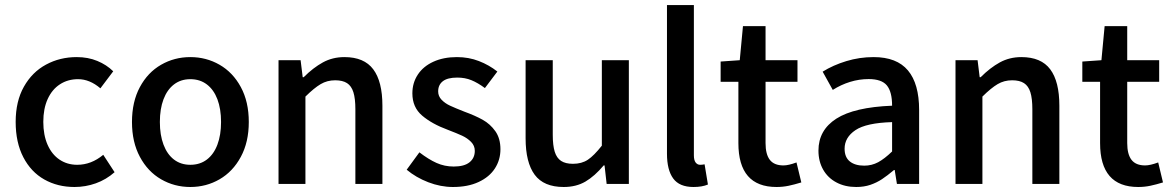

<svg xmlns="http://www.w3.org/2000/svg" viewBox="-20 -728 4638 760"><path d="M377.4 -378.4Q335 -414.6 289.1 -414.6Q248.5 -414.6 217.3 -394.3Q186 -374 168.7 -335.9Q151.4 -297.9 151.4 -245.6Q151.4 -193.8 168.2 -155.3Q185.1 -116.7 215.6 -96.2Q246.1 -75.7 285.6 -75.7Q341.3 -75.7 388.7 -115.2L433.6 -46.4Q400.4 -17.1 359.4 -2.4Q318.4 12.2 274.9 12.2Q208 12.2 155.3 -17.6Q102.5 -47.4 72.3 -105.7Q42 -164.1 42 -245.6Q42 -327.1 74.7 -385Q107.4 -442.9 162.4 -472.4Q217.3 -502 283.7 -502Q328.6 -502 365.2 -486.8Q401.9 -471.7 428.2 -445.8Z M733.4 12.2Q670.4 12.2 617.7 -18.3Q564.9 -48.8 533.7 -107.2Q502.4 -165.5 502.4 -245.1Q502.4 -325.2 533.7 -383.3Q564.9 -441.4 617.7 -471.7Q670.4 -502 733.4 -502Q796.4 -502 849.1 -471.7Q901.9 -441.4 933.3 -383.3Q964.8 -325.2 964.8 -245.1Q964.8 -165.5 933.3 -107.2Q901.9 -48.8 849.1 -18.3Q796.4 12.2 733.4 12.2ZM733.4 -414.6Q695.8 -414.6 668.7 -393.8Q641.6 -373 627.2 -335Q612.8 -296.9 612.8 -245.1Q612.8 -193.8 627.2 -155.5Q641.6 -117.2 668.7 -96.4Q695.8 -75.7 733.4 -75.7Q771.5 -75.7 798.8 -96.4Q826.2 -117.2 840.6 -155.5Q855 -193.8 855 -245.1Q855 -296.9 840.6 -335Q826.2 -373 798.8 -393.8Q771.5 -414.6 733.4 -414.6Z M1182.1 -422.4Q1219.7 -460 1258.1 -481Q1296.4 -502 1343.3 -502Q1421.4 -502 1457.5 -453.6Q1493.7 -405.3 1493.7 -309.6V0H1386.7V-295.4Q1386.7 -337.9 1378.9 -362.8Q1371.1 -387.7 1353.8 -398.9Q1336.4 -410.2 1306.6 -410.2Q1274.9 -410.2 1249.3 -395Q1223.6 -379.9 1189 -345.7V0H1082.5V-489.7H1169.9L1178.2 -422.4Z M1859.4 -130.9Q1859.4 -151.4 1844.7 -166.3Q1830.1 -181.2 1809.6 -190.7Q1789.1 -200.2 1752 -214.4Q1689.9 -237.3 1651.1 -270.3Q1612.3 -303.2 1612.3 -358.4Q1612.3 -399.9 1633.8 -432.6Q1655.3 -465.3 1695.3 -483.6Q1735.4 -502 1788.6 -502Q1835.4 -502 1875.7 -486.3Q1916 -470.7 1948.7 -444.8L1899.4 -379.4Q1871.1 -400.4 1845.9 -410.6Q1820.8 -420.9 1790 -420.9Q1751.5 -420.9 1732.9 -406.5Q1714.4 -392.1 1714.4 -366.2Q1714.4 -347.2 1728 -333Q1741.7 -318.8 1761.7 -309.6Q1781.7 -300.3 1817.9 -286.1Q1860.8 -270.5 1890.6 -253.9Q1920.4 -237.3 1940.7 -208.7Q1960.9 -180.2 1960.9 -137.2Q1960.9 -95.2 1939 -61.3Q1917 -27.3 1874.5 -7.6Q1832 12.2 1772.9 12.2Q1724.1 12.2 1675.3 -6.6Q1626.5 -25.4 1589.8 -56.2L1640.1 -125Q1676.3 -97.2 1708 -83Q1739.7 -68.8 1775.9 -68.8Q1817.9 -68.8 1838.6 -85.7Q1859.4 -102.5 1859.4 -130.9Z M2248 -79.6Q2282.7 -79.6 2306.9 -95.7Q2331.1 -111.8 2362.3 -151.4V-489.7H2469.2V0H2381.3L2373 -73.2H2369.6Q2334 -30.8 2297.4 -9.3Q2260.7 12.2 2211.4 12.2Q2132.3 12.2 2096.4 -36.4Q2060.5 -85 2060.5 -180.7V-489.7H2168V-194.8Q2168 -152.3 2175.8 -127.4Q2183.6 -102.5 2200.9 -91.1Q2218.3 -79.6 2248 -79.6Z M2751 -75.7Q2760.3 -75.7 2769 -77.6L2782.2 2.4Q2759.3 12.2 2725.1 12.2Q2669.4 12.2 2644.8 -21.5Q2620.1 -55.2 2620.1 -119.6V-708H2726.6V-113.3Q2726.6 -93.8 2733.6 -84.7Q2740.7 -75.7 2751 -75.7Z M2908.2 -489.7 2920.9 -624.5H3010.3V-489.7H3136.7V-404.3H3010.3V-161.6Q3010.3 -117.2 3027.3 -95.2Q3044.4 -73.2 3081.1 -73.2Q3101.1 -73.2 3132.8 -85L3151.9 -5.9Q3125 2.4 3101.8 7.3Q3078.6 12.2 3053.7 12.2Q2902.8 12.2 2902.8 -161.6V-404.3H2832.5V-484.4Z M3276.4 -372.1 3236.3 -444.3Q3277.8 -470.2 3330.1 -486.1Q3382.3 -502 3438 -502Q3529.8 -502 3574 -449.2Q3618.2 -396.5 3618.2 -292.5V0H3530.3L3521.5 -55.2H3519Q3492.2 -32.7 3471.2 -18.8Q3450.2 -4.9 3425 3.7Q3399.9 12.2 3369.1 12.2Q3324.7 12.2 3290.8 -5.9Q3256.8 -23.9 3238.3 -56.6Q3219.7 -89.4 3219.7 -131.8Q3219.7 -212.9 3290.5 -258.3Q3361.3 -303.7 3511.2 -309.6Q3511.2 -364.7 3490.5 -389.9Q3469.7 -415 3418.5 -415Q3380.9 -415 3344.7 -403.8Q3308.6 -392.6 3276.4 -372.1ZM3511.2 -244.6Q3409.2 -241.7 3366.2 -212.9Q3323.2 -184.1 3323.2 -139.2Q3323.2 -105.5 3344 -88.9Q3364.7 -72.3 3400.9 -72.3Q3430.7 -72.3 3456.1 -85.9Q3481.4 -99.6 3511.2 -128.4Z M3861.8 -422.4Q3899.4 -460 3937.7 -481Q3976.1 -502 4022.9 -502Q4101.1 -502 4137.2 -453.6Q4173.3 -405.3 4173.3 -309.6V0H4066.4V-295.4Q4066.4 -337.9 4058.6 -362.8Q4050.8 -387.7 4033.4 -398.9Q4016.1 -410.2 3986.3 -410.2Q3954.6 -410.2 3929 -395Q3903.3 -379.9 3868.7 -345.7V0H3762.2V-489.7H3849.6L3857.9 -422.4Z M4339.8 -489.7 4352.5 -624.5H4441.9V-489.7H4568.4V-404.3H4441.9V-161.6Q4441.9 -117.2 4459 -95.2Q4476.1 -73.2 4512.7 -73.2Q4532.7 -73.2 4564.5 -85L4583.5 -5.9Q4556.6 2.4 4533.4 7.3Q4510.3 12.2 4485.4 12.2Q4334.5 12.2 4334.5 -161.6V-404.3H4264.2V-484.4Z"/></svg>

Font: Varta
Style: Bold
Weight: 700
Designer: Joana Correia, Viktoriya Grabowska, Eben Sorkin
Foundry: Sorkin Type
Version: Version 1.002; ttfautohint (v1.3) -l 8 -r 24 -G 200 -x 12 -H